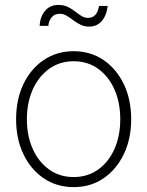

<svg xmlns="http://www.w3.org/2000/svg" viewBox="-20 -744 593 774"><path d="M276.9 10.3Q209 10.3 156.5 -25.1Q104 -60.5 74.5 -122.3Q44.9 -184.1 44.9 -263.2Q44.9 -343.3 74.5 -405Q104 -466.8 156.5 -502.2Q209 -537.6 276.9 -537.6Q344.7 -537.6 397 -502.2Q449.2 -466.8 479 -405Q508.8 -343.3 508.8 -263.2Q508.8 -184.1 479 -122.3Q449.2 -60.5 397.2 -25.1Q345.2 10.3 276.9 10.3ZM276.9 -30.3Q333.5 -30.3 375.7 -60.5Q418 -90.8 441.4 -143.6Q464.8 -196.3 464.8 -263.2Q464.8 -330.6 441.4 -383.3Q418 -436 375.7 -466.6Q333.5 -497.1 276.9 -497.1Q220.7 -497.1 178.2 -466.6Q135.7 -436 112.1 -383.3Q88.4 -330.6 88.4 -263.2Q88.4 -196.3 112.1 -143.6Q135.7 -90.8 178.2 -60.5Q220.7 -30.3 276.9 -30.3ZM339.8 -636.7Q320.3 -636.7 304.4 -644.5Q288.6 -652.3 275.1 -662.6Q261.7 -672.9 248.5 -680.7Q235.4 -688.5 220.7 -688.5Q200.7 -688.5 188.7 -674.8Q176.8 -661.1 174.8 -639.6H139.6Q141.6 -676.3 161.6 -700.2Q181.6 -724.1 215.3 -724.1Q237.3 -724.1 253.2 -716.3Q269 -708.5 282.2 -698.2Q295.4 -688 307.9 -679.9Q320.3 -671.9 334.5 -671.9Q352.5 -671.9 363.5 -683.1Q374.5 -694.3 379.4 -720.2H414.1Q409.7 -681.6 390.1 -659.2Q370.6 -636.7 339.8 -636.7Z"/></svg>

Font: Inter 24pt ExtraLight
Style: Regular
Weight: 250
Designer: Rasmus Andersson
Foundry: rsms
Version: Version 4.001;git-66647c0bb